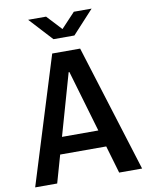

<svg xmlns="http://www.w3.org/2000/svg" viewBox="-95 -954 791 1022"><g transform="rotate(-10 300.0 -442.5)"><path d="M11 0 224 -686H375L589 0H465L297 -573H293L130 0ZM127 -149V-240H468V-149ZM244 -760 129 -885H226L318 -786H283L376 -885H472L357 -760Z"/></g></svg>

Font: Chivo Mono Medium
Style: Regular
Weight: 500
Monospace: yes
Designer: Hector Gatti
Foundry: Omnibus-Type
Version: Version 1.008